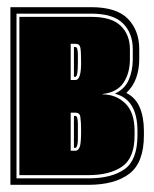

<svg xmlns="http://www.w3.org/2000/svg" viewBox="-20 -515 430 535"><path d="M9 0V-495H234Q305 -495 336.5 -462.5Q368 -430 368 -378V-350Q368 -322 359.5 -298Q351 -274 332 -256Q358 -243 369.5 -215.5Q381 -188 381 -150V-138Q381 -62 340.5 -31Q300 0 226 0ZM26 -18H226Q291 -18 327 -43.5Q363 -69 363 -138V-150Q363 -238 300 -254Q328 -267 339 -293Q350 -319 350 -350V-378Q350 -422 323 -449.5Q296 -477 234 -477H26ZM34 -27V-468H234Q291 -468 316.5 -443Q342 -418 342 -378V-350Q342 -312 324.5 -285Q307 -258 266 -253V-252Q303 -252 329 -227Q355 -202 355 -150V-138Q355 -75 320.5 -51Q286 -27 226 -27ZM177 -292H190Q206 -292 206 -339Q206 -355 205.5 -365.5Q205 -376 204 -382Q202 -393 190 -393H177ZM186 -301V-384H190Q195 -384 196 -375Q197 -370 197 -361Q197 -352 197 -339Q197 -301 190 -301ZM177 -95H190Q199 -95 203 -108Q206 -120 206 -151Q206 -163 205.5 -172Q205 -181 204 -188Q203 -201 190 -201H177ZM186 -103V-192H190Q195 -192 196 -182Q197 -177 197 -169Q197 -161 197 -151Q197 -138 197 -128.5Q197 -119 196 -114Q194 -103 190 -103Z"/></svg>

Font: Alumni Sans Collegiate One SC
Style: Regular
Weight: 400
Designer: Robert E. Leuschke
Foundry: Robert E. Leuschke
Version: Version 1.100